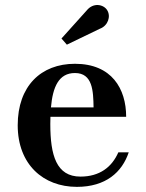

<svg xmlns="http://www.w3.org/2000/svg" viewBox="-20 -718 567 748"><path d="M369 -606C400.5 -617.5 413 -654 397.5 -678.5C384 -700.5 344 -710 317.5 -677L219.5 -568L240.5 -544ZM481.5 -124.5H441C416 -67 368 -30 293.5 -30C199.5 -30 176 -113 176 -235C176 -244.5 176 -254 176.5 -263H471.5C471.5 -372 415.5 -469.5 272 -469.5C139.5 -469.5 49 -382.5 49 -230C49 -77.5 148.5 10 279.5 10C392 10 455.5 -47 481.5 -124.5ZM272 -433.5C341 -433.5 343.5 -363.5 344.5 -299.5H178.5C185.5 -379.5 209 -433.5 272 -433.5Z"/></svg>

Font: Bodoni* 06pt Medium
Style: Regular
Weight: 500
Version: Version 2.3